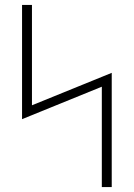

<svg xmlns="http://www.w3.org/2000/svg" viewBox="-20 -755 540 775"><path d="M391 0V-405L69 -274V-735H109V-330L431 -461V0Z"/></svg>

Font: Iosevka SS04 Extralight
Style: Regular
Weight: 200
Monospace: yes
Designer: Belleve Invis
Foundry: Belleve Invis
Version: Version 19.0.0; ttfautohint (v1.8.4)